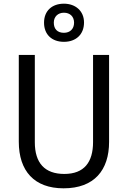

<svg xmlns="http://www.w3.org/2000/svg" viewBox="-20 -1012 694 1042"><path d="M327 -785C391 -785 436 -824 436 -890C436 -953 389 -992 327 -992C262 -992 219 -953 219 -889C219 -824 262 -785 327 -785ZM327 -834C291 -834 272 -855 272 -889C272 -922 295 -943 327 -943C360 -943 382 -922 382 -889C382 -855 360 -834 327 -834ZM572 -242V-714H485V-241C485 -132 437 -68 329 -68C223 -68 169 -127 169 -240V-714H82V-243C82 -84 166 10 325 10C492 10 572 -89 572 -242Z"/></svg>

Font: Noto Sans Bengali SemiCondensed
Style: Regular
Weight: 400
Width: 4
Designer: Jelle Bosma - Monotype Design Team
Foundry: Monotype Imaging Inc.
Version: Version 2.003